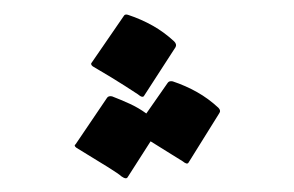

<svg xmlns="http://www.w3.org/2000/svg" viewBox="-20 -241 412 269"><path d="M215 -125Q217 -128 222 -127Q240 -121 256 -112Q272 -103 286 -90Q290 -86 287 -82L244 -13Q242 -10 236 -15Q233 -17 221.5 -24Q210 -31 191 -43L159 7Q157 11 150 6Q147 3 131 -7Q115 -17 87 -34Q83 -37 86 -39L130 -104Q132 -107 137 -106Q150 -101 162 -95.5Q174 -90 185 -82ZM153 -218Q155 -222 160 -220Q178 -214 194 -205Q210 -196 224 -183Q228 -179 226 -175L182 -107Q180 -103 173 -109Q170 -111 154.5 -121Q139 -131 110 -148Q106 -151 109 -154Z"/></svg>

Font: Amiri Quran
Style: Regular
Weight: 400
Designer: Khaled Hosny
Version: Version 0.117